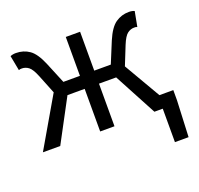

<svg xmlns="http://www.w3.org/2000/svg" viewBox="-118 -626 963 928"><g transform="rotate(-20 363.5 -162.0)"><path d="M629.3 172V0H603.1V-67H707.9V-14.9L699.5 172ZM12.8 0 161 -254.7 122.2 -351.5Q105.8 -392 89.9 -403.9Q73.9 -415.7 55.8 -415.7Q50.8 -415.7 47.7 -415.4Q44.6 -415 39.6 -413L24.9 -490.1Q37 -495.6 53.8 -495.6Q92.7 -495.6 122.8 -474.6Q152.8 -453.6 177.6 -394.1L222.2 -286.1H307.4V-486.1H381V-286.1H466.2L510.7 -394.1Q535.9 -453.6 566.3 -474.6Q596.6 -495.6 634.6 -495.6Q651.4 -495.6 663.4 -490.1L648.8 -413Q644.8 -415 641.2 -415.4Q637.6 -415.7 632.6 -415.7Q615 -415.7 598.8 -403.9Q582.6 -392 566.1 -351.5L527.3 -254.7L675.5 0H586.3L469.4 -219.1H381V0H307.4V-219.1H218.9L102 0Z"/></g></svg>

Font: Source Sans 3 VF
Style: Regular
Weight: 200
Designer: Paul D. Hunt
Foundry: Adobe
Version: Version 3.046;hotconv 1.0.118;makeotfexe 2.5.65603